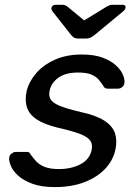

<svg xmlns="http://www.w3.org/2000/svg" viewBox="-20 -752 550 782"><path d="M203.1 10Q147.3 10 110.4 -4.1Q73.4 -18.2 52.2 -38.2Q31 -58.3 23.4 -78.3Q15.9 -98.4 17.3 -110.2Q19.3 -121.2 27.8 -127.2Q36.4 -133.2 44 -133.2H88.8Q93.9 -133.2 97.7 -131.6Q101.6 -129.9 105 -122.6Q114.7 -108.6 127.8 -94.6Q140.9 -80.6 162.7 -72Q184.4 -63.4 219.7 -63.4Q270 -63.4 307.3 -82.8Q344.7 -102.2 353 -140.1Q358.3 -164.6 347.3 -179.7Q336.4 -194.8 305.1 -206.8Q273.7 -218.8 215.9 -231.8Q158.9 -245.7 128.7 -266.3Q98.4 -286.9 89.5 -315.7Q80.7 -344.4 88.4 -380.1Q96.6 -416.6 125.1 -451.2Q153.6 -485.7 201.3 -507.8Q249.1 -530 313.2 -530Q364.7 -530 399.1 -516.8Q433.6 -503.6 453.6 -484.5Q473.7 -465.3 481.3 -446Q488.9 -426.7 486.6 -413.8Q485.6 -403.6 477.5 -397.3Q469.4 -390.9 460.4 -390.9H418.6Q411.7 -390.9 407.5 -393.7Q403.3 -396.6 401.3 -401.4Q392.9 -414.4 382.2 -427.2Q371.5 -440 352.3 -448.3Q333 -456.6 297.7 -456.6Q247.6 -456.6 218.3 -435.9Q188.9 -415.1 182.1 -382.9Q177.6 -363.6 185.4 -348.7Q193.1 -333.9 221.5 -321.7Q249.9 -309.6 308.1 -295.9Q370.7 -282.6 404.5 -260.9Q438.2 -239.2 448.1 -209.9Q458 -180.6 450.2 -143.3Q441.6 -100.9 409.6 -65.9Q377.5 -31 325.1 -10.5Q272.7 10 203.1 10ZM299 -595Q291.3 -595 284.3 -597.5Q277.3 -599.9 269.3 -609.9L193.8 -705.9Q189 -712.6 189.4 -718.1Q189.8 -724.5 194.8 -728.5Q199.8 -732.5 205.9 -732.5H233.1Q239.8 -732.5 244.8 -730.7Q249.9 -728.9 254.2 -725.5L322.6 -668.9L415.4 -725.5Q421.6 -728.9 426.7 -730.7Q431.8 -732.5 438.6 -732.5H480.1Q492 -732.5 491.4 -721.4Q491.1 -714.2 482.6 -706.7L365.7 -609.9Q352.9 -599.9 345.6 -597.5Q338.2 -595 329.6 -595Z"/></svg>

Font: Rubik Light
Style: Italic
Weight: 300
Italic angle: -12°
Designer: Hubert and Fischer
Foundry: Hubert and Fischer
Version: Version 2.300;gftools[0.9.30]